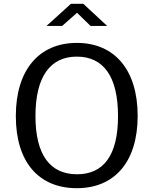

<svg xmlns="http://www.w3.org/2000/svg" viewBox="-20 -977 805 1007"><path d="M455 -841H542L417 -957H352L224 -841H306L384 -910ZM383 10C580 10 702 -127 702 -369C702 -613 579 -752 383 -752C186 -752 63 -612 63 -368C63 -126 184 10 383 10ZM384 -63C244 -63 166 -163 166 -368C166 -576 244 -680 383 -680C522 -680 599 -577 599 -368C599 -162 523 -63 384 -63Z"/></svg>

Font: 18Franklin
Style: Regular
Weight: 400
Designer: Pablo Impallari, Rodrigo Fuenzalida (Modified by Dan O. Williams)
Version: Version 0.025;PS 000.025;hotconv 1.0.88;makeotf.lib2.5.64775